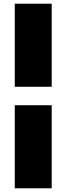

<svg xmlns="http://www.w3.org/2000/svg" viewBox="-20 -820 360 1040"><path d="M60 200V-250H260V200ZM60 -350V-800H260V-350Z"/></svg>

Font: Tektur Condensed Black
Style: Regular
Weight: 900
Width: 3
Designer: Adam Jagosz
Foundry: Adam Jagosz
Version: Version 1.005;gftools[0.9.30]